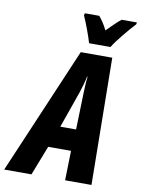

<svg xmlns="http://www.w3.org/2000/svg" viewBox="-161 -1001 785 1068"><g transform="rotate(10 231.5 -467.0)"><path d="M403 -774Q420 -803 459 -850.5Q498 -898 522 -923L524 -934H438Q422 -922 402.5 -903Q383 -884 359 -860Q347 -884 334.5 -903Q322 -922 311 -934H230L227 -922Q241 -891 257 -848Q273 -805 282 -774ZM278 -497Q286 -522 292.5 -544Q299 -566 303 -589H306Q303 -564 302 -541.5Q301 -519 300 -495L294 -289H205ZM93 0 158 -167H287L283 0H432L423 -717H245L-61 0Z"/></g></svg>

Font: Noto Sans UI Condensed ExtraBold
Style: Italic
Weight: 800
Width: 3
Designer: Monotype Design Team
Foundry: Monotype Imaging Inc.
Version: 1.001